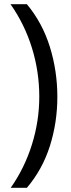

<svg xmlns="http://www.w3.org/2000/svg" viewBox="-20 -736 337 914"><path d="M253 -275Q253 -153 217.5 -41Q182 71 108 158H31Q97 64 132 -48Q167 -160 167 -276Q167 -395 132 -508Q97 -621 30 -716H108Q182 -627 217.5 -512.5Q253 -398 253 -275Z"/></svg>

Font: Noto Sans Myanmar SemiCondensed
Style: Regular
Weight: 400
Width: 4
Designer: Monotype Design Team
Foundry: Monotype Imaging Inc.
Version: Version 2.107; ttfautohint (v1.8.4.7-5d5b)